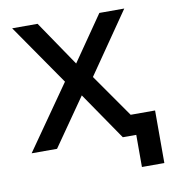

<svg xmlns="http://www.w3.org/2000/svg" viewBox="-74 -565 682 759"><g transform="rotate(-10 267.5 -185.5)"><path d="M250 -191 117 0H15L194 -256L25 -500H127L250 -319L375 -500H475L306 -255L427 -82H525V129H435V0H381Z"/></g></svg>

Font: PT Root UI Web Medium
Style: Regular
Weight: 500
Designer: Vitaly Kuzmin
Foundry: ParaType Ltd.
Version: Version 1.001W